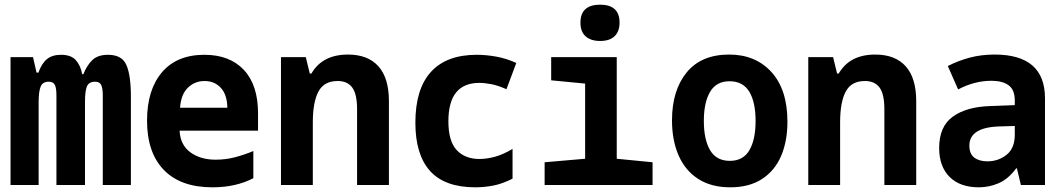

<svg xmlns="http://www.w3.org/2000/svg" viewBox="-20 -790 4544 820"><path d="M25 0V-546H121L136 -480H144Q158 -519 180.5 -537.5Q203 -556 241 -556Q283 -556 303.5 -533.5Q324 -511 331 -473H336Q351 -511 374.5 -533.5Q398 -556 441 -556Q501 -556 520 -512Q539 -468 539 -378V0H419V-383Q419 -412 412.5 -426.5Q406 -441 386 -441Q360 -441 351.5 -421.5Q343 -402 343 -356V0H221V-383Q221 -413 214.5 -427Q208 -441 188 -441Q162 -441 153.5 -420Q145 -399 145 -353V0Z M887 10Q752 10 680 -64Q608 -138 608 -275Q608 -406 671.5 -481Q735 -556 853 -556Q961 -556 1021.5 -491.5Q1082 -427 1082 -306V-232H747Q750 -171 793 -139.5Q836 -108 901 -108Q944 -108 984 -118.5Q1024 -129 1062 -145V-29Q1026 -10 982 0Q938 10 887 10ZM951 -330Q950 -386 923 -415Q896 -444 854 -444Q812 -444 782.5 -415.5Q753 -387 749 -330Z M1180 0V-546H1286L1303 -476H1310Q1357 -557 1466 -557Q1551 -557 1596 -507Q1641 -457 1641 -358V0H1505V-324Q1505 -388 1484.5 -416Q1464 -444 1422 -444Q1364 -444 1340 -399Q1316 -354 1316 -267V0Z M2010 10Q1880 10 1817 -59.5Q1754 -129 1754 -266Q1754 -410 1820.5 -483Q1887 -556 2016 -556Q2057 -556 2100.5 -548Q2144 -540 2185 -521L2143 -409Q2107 -425 2078.5 -430.5Q2050 -436 2027 -436Q1895 -436 1895 -272Q1895 -187 1930.5 -149Q1966 -111 2028 -111Q2057 -111 2092 -120Q2127 -129 2169 -154V-27Q2126 -5 2087 2.5Q2048 10 2010 10Z M2543 -615Q2504 -615 2481.5 -634.5Q2459 -654 2459 -693Q2459 -770 2543 -770Q2626 -770 2626 -693Q2626 -656 2605 -635.5Q2584 -615 2543 -615ZM2306 0V-97L2479 -112V-433L2334 -447V-546H2614V-112L2767 -97V0Z M3099 10Q3018 10 2962.5 -25.5Q2907 -61 2878.5 -125.5Q2850 -190 2850 -276Q2850 -404 2912.5 -480.5Q2975 -557 3094 -557Q3207 -557 3275 -482Q3343 -407 3343 -270Q3343 -187 3316 -124Q3289 -61 3234.5 -25.5Q3180 10 3099 10ZM3097 -103Q3154 -103 3180.5 -148.5Q3207 -194 3207 -273Q3207 -354 3180 -398.5Q3153 -443 3096 -443Q3039 -443 3012.5 -397.5Q2986 -352 2986 -274Q2986 -193 3013 -148Q3040 -103 3097 -103Z M3432 0V-546H3538L3555 -476H3562Q3609 -557 3718 -557Q3803 -557 3848 -507Q3893 -457 3893 -358V0H3757V-324Q3757 -388 3736.5 -416Q3716 -444 3674 -444Q3616 -444 3592 -399Q3568 -354 3568 -267V0Z M4161 10Q4080 10 4035.5 -34.5Q3991 -79 3991 -158Q3991 -250 4049.5 -292Q4108 -334 4209 -337L4314 -341V-361Q4314 -406 4288 -425.5Q4262 -445 4214 -445Q4142 -445 4072 -408L4028 -508Q4073 -531 4122 -544Q4171 -557 4228 -557Q4443 -557 4443 -370V0H4340L4323 -71H4320Q4286 -25 4245 -7.5Q4204 10 4161 10ZM4197 -101Q4244 -101 4279 -129Q4314 -157 4314 -215V-252L4248 -250Q4120 -246 4120 -168Q4120 -133 4141 -117Q4162 -101 4197 -101Z"/></svg>

Font: Noto Sans Mono SemiCondensed
Style: Bold
Weight: 700
Width: 4
Designer: Monotype Design Team
Foundry: Monotype Imaging Inc.
Version: Version 2.014